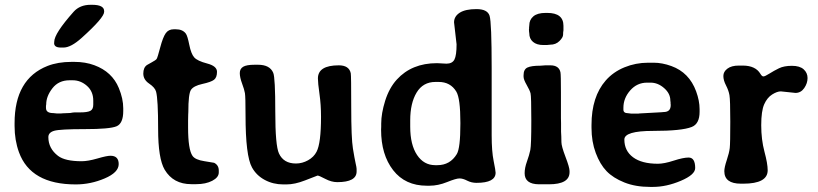

<svg xmlns="http://www.w3.org/2000/svg" viewBox="-20 -752 3343 785"><path d="M285.6 -292.5H308.1Q336.9 -292.5 349.1 -298.6Q361.3 -304.7 361.3 -324.2V-340.8Q361.3 -378.4 335.4 -401.1Q309.6 -423.8 277.3 -423.8H264.6Q219.7 -423.8 194.3 -391.1Q168.9 -358.4 168.9 -325.2L168 -319.3V-310.5Q168 -289.6 197.8 -289.6L212.4 -288.1H230.5L233.4 -288.6L266.6 -290Q279.8 -292.5 285.6 -292.5ZM239.7 -557.6H228.5Q201.2 -557.6 201.2 -576.2L201.7 -578.6V-581.1Q201.7 -614.7 281.2 -704.1Q306.6 -732.4 350.6 -732.4H356.4Q405.8 -732.4 405.8 -706.5V-703.6Q405.8 -679.7 314 -597.2Q270 -557.6 239.7 -557.6ZM431.6 -115.2Q465.3 -115.2 465.3 -81.1Q465.3 -46.9 408 -22.5Q350.6 2 289.6 2Q105.5 2 57.6 -129.4Q39.6 -178.7 39.6 -236.8V-248.5Q39.6 -429.2 174.3 -482.4Q216.8 -499 272.5 -499H284.2Q329.1 -499 365.7 -485.4Q438.5 -458.5 465.8 -392.1Q483.9 -348.6 483.9 -309.1V-298.3Q483.9 -247.1 456.3 -235.6Q428.7 -224.1 327.1 -224.1Q225.6 -224.1 201.7 -217.3Q177.7 -210.4 177.7 -191.4Q177.7 -145 217.3 -114.7Q246.1 -92.8 313.5 -92.8Q339.8 -92.8 378.2 -104Q416.5 -115.2 431.6 -115.2Z M618.2 -377Q613.8 -394 589.8 -410.2Q565.9 -426.3 565.9 -451.2Q565.9 -476.1 581.1 -486.3Q584.5 -488.8 600.6 -497.3Q616.7 -505.9 620.4 -511Q624 -516.1 635 -557.9Q646 -599.6 657.5 -616Q668.9 -632.3 690.4 -632.3H698.7Q726.6 -632.3 739.7 -614.7Q746.6 -605.5 753.9 -568.8Q761.2 -532.2 773.9 -517.6Q786.6 -502.9 826.9 -492.4Q867.2 -481.9 867.2 -458.5Q867.2 -435.1 855 -425.8Q842.8 -416.5 807.1 -408.7Q771.5 -400.9 760.7 -384.5Q750 -368.2 750 -293.9L749.5 -283.7Q749 -273.4 749 -259.8V-231Q749 -140.6 767.1 -114.7Q778.3 -98.6 815.7 -93Q853 -87.4 855.5 -86.4Q874.5 -76.7 874.5 -54.7V-46.9Q874.5 -26.9 847.9 -12.9Q821.3 1 782.2 1H762.2Q688.5 1 653.3 -58.1Q626.5 -103.5 626.5 -224.6Q626.5 -345.7 618.2 -377Z M1438 -50.8Q1438 -7.3 1358.9 -7.3Q1335 -7.3 1309.6 -20.8Q1284.2 -34.2 1278.3 -34.2L1226.6 -14.2Q1185.1 2 1151.4 2H1138.2Q1096.7 2 1062.5 -16.4Q1028.3 -34.7 1010.3 -67.4Q983.9 -114.7 983.9 -281.2Q983.9 -356.4 981.4 -371.1Q979 -385.7 969.7 -410.6Q960.4 -435.5 960.4 -453.1Q960.4 -470.7 974.1 -479Q987.8 -487.3 1021.5 -487.3H1034.7Q1083.5 -487.3 1097.2 -454.1Q1105.5 -434.1 1105.5 -295.4Q1105.5 -156.7 1120.6 -124.5Q1139.6 -83.5 1189.9 -83.5Q1215.8 -83.5 1239.5 -96.7Q1263.2 -109.9 1274.4 -131.8Q1292.5 -166.5 1292.5 -274.4Q1292.5 -324.2 1286.1 -368.7Q1279.8 -413.1 1279.8 -431.2Q1279.8 -484.9 1365.2 -484.9Q1407.2 -484.9 1414.1 -452.6Q1416 -443.4 1416 -314.9Q1416 -186.5 1422.9 -145Q1429.7 -103.5 1433.8 -85.2Q1438 -66.9 1438 -61.5Z M1657.2 -260.3V-233.9Q1657.2 -160.2 1685.1 -118.4Q1712.9 -76.7 1759.3 -76.7H1768.1Q1820.3 -76.7 1847.7 -122.1Q1862.3 -146.5 1862.3 -245.6V-250.5Q1862.3 -349.6 1845.7 -377.4Q1821.8 -417 1773.4 -417H1760.3Q1709.5 -417 1683.3 -373.5Q1657.2 -330.1 1657.2 -260.3ZM2006.3 -45.9Q2006.3 -4.4 1928.2 -4.4Q1907.7 -4.4 1890.1 -13.4Q1872.6 -22.5 1858.6 -22.5Q1844.7 -22.5 1807.9 -7.6Q1771 7.3 1736.3 7.3H1725.1Q1636.7 7.3 1587.4 -56.2Q1538.1 -119.6 1538.1 -221.7L1538.6 -233.9V-246.6Q1538.6 -288.1 1554.7 -339.8Q1571.3 -392.6 1602.5 -426.8Q1663.6 -493.7 1766.1 -493.7H1767.6L1805.2 -491.7Q1829.1 -491.7 1837.9 -508.5Q1846.7 -525.4 1846.7 -570.8L1836.4 -660.6Q1836.4 -685.1 1859.6 -700Q1882.8 -714.8 1928 -714.8Q1973.1 -714.8 1981.7 -687.5Q1990.2 -660.2 1990.2 -473.6V-198.7Q1990.2 -133.3 1998.3 -93.8Q2006.3 -54.2 2006.3 -45.9Z M2210.4 -699.2H2217.8Q2283.7 -699.2 2283.7 -646.5V-627.9Q2282.2 -620.6 2282.2 -609.9Q2282.2 -599.1 2267.3 -584.2Q2252.4 -569.3 2229.5 -569.3L2215.3 -567.9H2201.7Q2174.3 -567.9 2159.2 -580.8Q2144 -593.8 2144 -615.7Q2143.1 -619.6 2143.1 -622.6L2142.6 -631.8L2143.1 -634.3Q2143.1 -636.7 2143.1 -639.2L2144 -648.4Q2144 -670.9 2160.6 -685.1Q2177.2 -699.2 2210.4 -699.2ZM2183.6 1.5Q2125 1 2125 -43.9Q2125 -65.4 2134.5 -91.8Q2144 -118.2 2148.2 -138.7Q2152.3 -159.2 2152.3 -258.5Q2152.3 -357.9 2149.2 -370.4Q2146 -382.8 2133.3 -404.8Q2120.6 -426.8 2120.6 -438.5V-444.3Q2120.6 -468.3 2136.2 -475.8Q2151.9 -483.4 2189.5 -483.4L2210 -484.9H2230Q2265.6 -484.9 2271.5 -456.1Q2273.4 -446.8 2273.4 -373.5V-269L2273.9 -248.5V-213.9L2274.9 -193.8Q2275.4 -187 2275.4 -170.7Q2275.4 -154.3 2292 -110.8Q2308.6 -67.4 2308.6 -53.2V-47.9Q2308.6 1.5 2224.1 1.5Z M2722.2 -321.8V-324.7L2721.7 -327.6V-333Q2720.7 -338.9 2720.7 -341.3Q2720.7 -369.6 2695.3 -391.8Q2669.9 -414.1 2640.1 -414.1H2625.5Q2584.5 -414.1 2556.6 -382.3Q2528.8 -350.6 2528.8 -311.5V-303.7Q2528.8 -289.1 2547.9 -289.1L2560.1 -287.6H2590.8L2593.3 -288.1L2682.6 -293L2692.9 -293.9Q2722.2 -293.9 2722.2 -321.8ZM2532.7 -181.6Q2532.7 -135.3 2568.4 -108.9Q2604 -82.5 2669.9 -82.5Q2695.3 -82.5 2734.4 -95.2Q2773.4 -107.9 2795.4 -107.9Q2822.3 -107.9 2822.3 -64.9Q2822.3 -37.6 2763.4 -12.7Q2704.6 12.2 2649.4 12.2H2638.2Q2578.1 12.2 2532.5 -6.1Q2486.8 -24.4 2460 -52.2Q2433.1 -80.1 2415.8 -126.5Q2398.4 -172.9 2398.4 -229.5V-241.2Q2398.4 -356.4 2456.5 -422.9Q2487.3 -458 2533.2 -476.8Q2579.1 -495.6 2629.9 -495.6H2652.8Q2687.5 -495.6 2725.1 -481.9Q2797.9 -455.6 2826.2 -378.4Q2840.3 -339.8 2840.3 -305.7V-294.9Q2840.3 -245.6 2808.1 -232.9Q2767.6 -216.8 2650.1 -216.8Q2532.7 -216.8 2532.7 -181.6Z M3000.5 -483.9H3017.6Q3069.3 -483.4 3088.9 -450.2Q3095.2 -439.5 3101.3 -439.5Q3107.4 -439.5 3126 -451.2Q3144.5 -462.9 3165 -472.9Q3185.5 -482.9 3217.8 -482.9Q3250 -482.9 3265.9 -468.5Q3281.7 -454.1 3281.7 -432.9Q3281.7 -411.6 3268.1 -391.8Q3254.4 -372.1 3232.4 -372.1L3172.4 -378.4Q3157.2 -378.4 3137 -365.7Q3116.7 -353 3104.5 -325.7Q3092.3 -298.3 3092.3 -240Q3092.3 -181.6 3105.5 -131.8Q3118.7 -83 3118.7 -55.7Q3118.7 -1 3018.6 -1H3009.3Q2941.4 -1 2941.4 -52.2Q2941.4 -67.4 2951.4 -97.4Q2961.4 -127.4 2963.6 -146.7Q2965.8 -166 2965.8 -254.9Q2965.8 -343.8 2962.4 -363Q2959 -382.3 2948.2 -403.1Q2937.5 -423.8 2937.5 -441.4Q2937.5 -459 2954.1 -471.4Q2970.7 -483.9 3000.5 -483.9Z"/></svg>

Font: Averia Libre
Style: Bold
Weight: 700
Version: Version 1.002